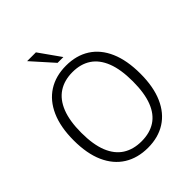

<svg xmlns="http://www.w3.org/2000/svg" viewBox="-255 -1074 1228 1228"><g transform="rotate(-45 359.0 -459.5)"><path d="M361 10Q267.5 10 199.2 -32.8Q131 -75.5 94.2 -158Q57.5 -240.5 57.5 -360Q57.5 -480 94.5 -563.2Q131.5 -646.5 199.5 -689.8Q267.5 -733 361 -733Q454 -733 521.5 -690Q589 -647 625.2 -563.8Q661.5 -480.5 661.5 -360Q661.5 -241 625.2 -158.5Q589 -76 521.5 -33Q454 10 361 10ZM361 -48.5Q435.5 -48.5 487.2 -82Q539 -115.5 565.8 -184.8Q592.5 -254 592.5 -359.5Q592.5 -467 565.2 -536.5Q538 -606 486.5 -640.2Q435 -674.5 361 -674.5Q287 -674.5 234.5 -640.2Q182 -606 154.2 -536Q126.5 -466 126.5 -359.5Q126.5 -253.5 154.2 -184.5Q182 -115.5 234.5 -82Q287 -48.5 361 -48.5ZM285 -929H205.5L335.5 -783.5H388Z"/></g></svg>

Font: Public Sans Thin ExtraLight
Style: Regular
Weight: 250
Version: Version 1.007